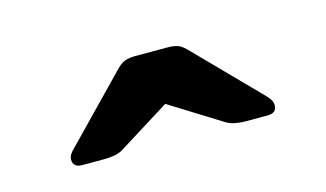

<svg xmlns="http://www.w3.org/2000/svg" viewBox="-36 -809 520 306"><g transform="rotate(-15 224.0 -656.0)"><path d="M71 -583Q56 -583 56 -596Q56 -604 66 -613L163 -713Q173 -724 180.5 -726.5Q188 -729 197 -729H251Q261 -729 268 -726.5Q275 -724 285 -713L383 -613Q392 -604 392 -596Q392 -583 377 -583H340Q332 -583 324 -584.5Q316 -586 309 -590L224 -643L139 -590Q133 -586 124.5 -584.5Q116 -583 108 -583Z"/></g></svg>

Font: Rubik Light Medium
Style: Regular
Weight: 500
Version: Version 2.104